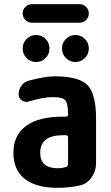

<svg xmlns="http://www.w3.org/2000/svg" viewBox="-20 -900 540 930"><path d="M280.3 -665Q280.3 -692.4 299.3 -711.4Q318.4 -730.5 345.2 -730.5Q372.1 -730.5 391.1 -711.4Q410.2 -692.4 410.2 -665Q410.2 -637.7 391.1 -618.7Q372.1 -599.6 345.2 -599.6Q318.4 -599.6 299.3 -618.7Q280.3 -637.7 280.3 -665ZM89.8 -665Q89.8 -692.4 108.9 -711.4Q127.9 -730.5 154.8 -730.5Q181.6 -730.5 200.7 -711.4Q219.7 -692.4 219.7 -665Q219.7 -637.7 200.7 -618.7Q181.6 -599.6 154.8 -599.6Q127.9 -599.6 108.9 -618.7Q89.8 -637.7 89.8 -665ZM309.6 -106.4V-234.4Q309.6 -245.1 298.8 -245.1H285.2Q174.8 -245.1 174.8 -160.2Q174.8 -85 259.8 -85Q279.3 -85 299.8 -90.8Q309.6 -94.7 309.6 -106.4ZM245.1 -530.3Q362.3 -530.3 403.8 -487.8Q445.3 -445.3 445.3 -325.2V-110.4Q445.3 -71.3 422.9 -39.6Q400.4 -7.8 363.3 -1Q310.5 9.8 259.8 9.8Q154.3 9.8 99.6 -33.7Q44.9 -77.1 44.9 -160.2Q44.9 -244.1 105.5 -289.6Q166 -335 285.2 -335H298.8Q309.6 -335 309.6 -345.7Q309.6 -396.5 297.4 -413.1Q285.2 -429.7 235.4 -429.7Q190.4 -429.7 119.1 -408.2Q101.6 -403.3 85.9 -413.6Q70.3 -423.8 70.3 -443.4Q70.3 -466.8 84 -485.4Q97.7 -503.9 120.1 -509.8Q200.2 -530.3 245.1 -530.3ZM365.2 -879.9Q383.8 -879.9 397 -866.7Q410.2 -853.5 410.2 -835Q410.2 -816.4 397 -803.2Q383.8 -790 365.2 -790H134.8Q116.2 -790 103 -803.2Q89.8 -816.4 89.8 -835Q89.8 -853.5 103 -866.7Q116.2 -879.9 134.8 -879.9Z"/></svg>

Font: Rounded-X Mgen+ 1mn bold
Style: Bold
Weight: 700
Designer: [Source Han Sans]
Ryoko NISHIZUKA  (kana & ideographs); Paul D. Hunt (Latin, Greek & Cyrillic); Wenlong ZHANG  (bopomofo
Version: Version 1.059.20150602